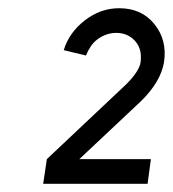

<svg xmlns="http://www.w3.org/2000/svg" viewBox="-20 -827 421 467"><path d="M270 -807Q225 -807 187 -778Q148 -748 135 -705L189 -692Q194 -704 201 -714.5Q208 -725 218 -732Q239 -747 263 -747Q290 -747 308 -728Q317 -718 320.5 -705.5Q324 -693 322 -676Q319 -654 287 -622L94 -440L85 -380H339L347 -440H173L323 -581Q371 -628 379 -676Q387 -730 355 -769Q324 -807 270 -807Z"/></svg>

Font: Unageo
Style: Light-Italic
Weight: 300
Designer: Richard Sepsi
Foundry: Richard Sepsi
Version: Version 2.000